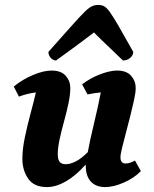

<svg xmlns="http://www.w3.org/2000/svg" viewBox="-20 -749 625 781"><path d="M171 12Q118 12 94.5 -22.5Q71 -57 71 -103Q71 -143 81.5 -192.5Q92 -242 105 -290Q118 -338 126 -373Q92 -369 57 -356L36 -397Q73 -427 115.5 -444.5Q158 -462 190 -462Q229 -462 247.5 -440.5Q266 -419 266 -391Q266 -364 258.5 -328.5Q251 -293 240.5 -255Q230 -217 222.5 -182.5Q215 -148 215 -122Q215 -98 223.5 -89.5Q232 -81 247 -81Q266 -81 288.5 -92.5Q311 -104 337 -130Q346 -179 362 -245Q378 -311 390 -373Q365 -371 336 -365L314 -406Q348 -432 388 -447Q428 -462 456 -462Q495 -462 513.5 -440.5Q532 -419 532 -391Q532 -373 525.5 -343Q519 -313 510 -277.5Q501 -242 492 -208Q483 -174 476.5 -147.5Q470 -121 470 -109Q470 -84 491 -84Q508 -84 529 -96L553 -53Q526 -25 484 -6.5Q442 12 408 12Q370 12 349.5 -10.5Q329 -33 329 -73Q329 -75 329 -77H326Q289 -35 248.5 -11.5Q208 12 171 12ZM380 -729Q392 -729 402.5 -724Q413 -719 426.5 -700.5Q440 -682 462.5 -643Q485 -604 522 -538Q522 -524 509.5 -513.5Q497 -503 480 -503Q450 -532 430 -551Q410 -570 394.5 -585Q379 -600 362 -617Q344 -603 328 -591Q312 -579 285 -559Q258 -539 208 -503Q196 -503 186.5 -513.5Q177 -524 177 -538Q236 -604 270.5 -643Q305 -682 324 -700.5Q343 -719 355 -724Q367 -729 380 -729Z"/></svg>

Font: Petrona ExtraBold
Style: Italic
Weight: 800
Italic angle: -9°
Designer: Ringo R. Seeber
Foundry: Ringo R. Seeber
Version: Version 2.001; ttfautohint (v1.8.3)